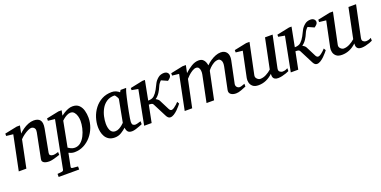

<svg xmlns="http://www.w3.org/2000/svg" viewBox="-16 -1247 4403 2216"><g transform="rotate(-20 2185.5 -138.5)"><path d="M526.9 -20Q518.6 -17.1 494.4 -9.3Q470.2 -1.5 442.1 5.4Q414.1 12.2 393.1 12.2Q384.3 12.2 369.1 10.5Q354 8.8 339.4 2.9Q324.7 -2.9 316.2 -14.9Q307.6 -26.9 312 -46.9L373 -354Q377.9 -380.9 371.1 -395.8Q364.3 -410.6 352.3 -416.7Q340.3 -422.9 329.1 -422.9Q313 -422.9 287.4 -410.9Q261.7 -398.9 234.4 -379.2Q207 -359.4 185.1 -335.9L116.2 0H22.9L109.9 -424.8L25.9 -434.1V-462.9L176.8 -494.1H216.8L198.2 -400.9Q220.2 -423.3 250.7 -444.8Q281.2 -466.3 315.9 -480.2Q350.6 -494.1 383.8 -494.1Q439 -494.1 461.9 -463.9Q484.9 -433.6 473.1 -366.2L419.9 -84Q416.5 -64.9 425 -55.9Q433.6 -46.9 445.3 -44.4Q457 -42 462.9 -42Q476.6 -42 492.7 -45.9Q508.8 -49.8 525.9 -55.2Z M433.6 217.8V180.2L485.8 174.8Q506.3 172.4 509.8 154.8L622.6 -424.8L538.6 -434.1V-462.9L689.9 -494.1H729L716.8 -432.1Q731.4 -443.4 754.6 -457.8Q777.8 -472.2 805.4 -483.2Q833 -494.1 860.8 -494.1Q911.6 -494.1 939.9 -466.3Q968.3 -438.5 980 -396Q991.7 -353.5 991.7 -309.1Q991.7 -247.6 970.2 -189.9Q948.7 -132.3 909.9 -86.9Q871.1 -41.5 818.8 -14.6Q766.6 12.2 705.6 12.2Q683.1 12.2 665 5.9Q647 -0.5 634.8 -5.9L603 154.8Q599.1 172.9 622.6 174.8L685.5 180.2V217.8ZM725.6 -35.2Q766.6 -35.2 797.9 -61Q829.1 -86.9 850.1 -128.4Q871.1 -169.9 881.8 -216.8Q892.6 -263.7 892.6 -305.2Q892.6 -334.5 884.3 -364Q876 -393.6 858.9 -413.3Q841.8 -433.1 814.9 -433.1Q791 -433.1 767.3 -420.4Q743.7 -407.7 726.8 -393.6Q710 -379.4 705.6 -375L646 -64.9Q654.8 -58.6 677.2 -46.9Q699.7 -35.2 725.6 -35.2Z M1200.7 12.2Q1156.7 12.2 1128.4 -5.4Q1100.1 -22.9 1084.2 -50.5Q1068.4 -78.1 1062.3 -109.1Q1056.2 -140.1 1056.2 -167Q1056.2 -225.1 1074.7 -283Q1093.3 -340.8 1129.9 -388.7Q1166.5 -436.5 1220 -465.3Q1273.4 -494.1 1343.8 -494.1Q1371.6 -494.1 1396 -482.9Q1420.4 -471.7 1434.1 -458L1448.7 -481.9H1517.1Q1512.2 -470.7 1505.9 -451.7Q1499.5 -432.6 1498 -424.8Q1493.7 -409.2 1485.8 -375Q1478 -340.8 1469 -298.1Q1460 -255.4 1451.9 -213.4Q1443.8 -171.4 1438.5 -138.7Q1433.1 -106 1433.1 -92.8Q1433.1 -66.9 1444.3 -56.9Q1455.6 -46.9 1476.1 -46.9Q1482.9 -46.9 1496.6 -50.5Q1510.3 -54.2 1523.7 -58.1Q1537.1 -62 1542 -63V-26.9Q1534.2 -23.4 1510.3 -13.9Q1486.3 -4.4 1459 3.9Q1431.6 12.2 1412.1 12.2Q1376 12.2 1361.1 -5.6Q1346.2 -23.4 1342.8 -56.2Q1320.3 -35.2 1283 -11.5Q1245.6 12.2 1200.7 12.2ZM1231.9 -54.2Q1255.4 -54.2 1278.3 -66.7Q1301.3 -79.1 1318.6 -94.2Q1335.9 -109.4 1342.8 -116.2L1395 -392.1Q1395.5 -395.5 1388.7 -408.7Q1381.8 -421.9 1373 -433.8Q1364.3 -445.8 1357.9 -445.8Q1300.8 -445.8 1261.7 -419.2Q1222.7 -392.6 1199.2 -350.6Q1175.8 -308.6 1165.3 -261.5Q1154.8 -214.4 1154.8 -172.9Q1154.8 -145 1161.1 -117.7Q1167.5 -90.3 1184.3 -72.3Q1201.2 -54.2 1231.9 -54.2Z M2041 -446.8Q2041 -431.2 2028.3 -417.7Q2015.6 -404.3 1999 -393.1L1923.8 -426.8Q1895.5 -401.4 1881.3 -366.5Q1867.2 -331.5 1846.7 -299.8Q1821.8 -262.2 1793 -244.1Q1803.7 -238.8 1815.4 -229Q1827.1 -219.2 1832 -210L1895 -85.9Q1899.4 -76.7 1907.2 -69.8Q1915 -63 1923.8 -63Q1937 -63 1955.6 -75.7Q1974.1 -88.4 1991 -104.2Q2007.8 -120.1 2015.1 -128.9L2029.8 -103Q2024.4 -95.7 2009 -77.1Q1993.7 -58.6 1972.2 -37.8Q1950.7 -17.1 1927.2 -2.4Q1903.8 12.2 1881.8 12.2Q1866.2 12.2 1854.7 1.2Q1843.3 -9.8 1835.9 -24.9L1751 -190.9Q1745.1 -203.1 1734.1 -207Q1723.1 -210.9 1696.8 -210.9L1654.8 0H1563L1645 -421.9L1566.9 -436V-461.9L1721.7 -494.1H1752L1706.1 -256.8Q1754.9 -256.8 1781 -281Q1807.1 -305.2 1829.1 -345.2Q1847.7 -380.4 1862.8 -411.4Q1877.9 -442.4 1911.1 -470.2Q1926.8 -483.4 1945.6 -489.3Q1964.4 -495.1 1982.9 -495.1Q2010.3 -495.1 2025.6 -481.2Q2041 -467.3 2041 -446.8Z M2815.9 -25.9Q2790.5 -15.6 2754.9 -1.7Q2719.2 12.2 2689.9 12.2Q2649.4 12.2 2626 -5.9Q2602.5 -23.9 2608.9 -58.1L2664.1 -325.2Q2674.3 -375.5 2659.9 -399.7Q2645.5 -423.8 2626 -423.8Q2595.7 -423.8 2567.6 -407.2Q2539.6 -390.6 2519.3 -370.1Q2499 -349.6 2492.2 -337.9L2421.9 0H2329.1L2396 -326.2Q2400.4 -347.7 2398.4 -370.4Q2396.5 -393.1 2386 -408.4Q2375.5 -423.8 2354 -423.8Q2330.6 -423.8 2304 -407Q2277.3 -390.1 2255.4 -369.4Q2233.4 -348.6 2223.1 -335.9L2152.8 0H2061L2147 -424.8L2064 -434.1V-462.9L2213.9 -494.1H2254.9L2235.8 -401.9Q2272.9 -437.5 2318.8 -465.8Q2364.7 -494.1 2409.2 -494.1Q2442.9 -494.1 2461.2 -478.5Q2479.5 -462.9 2487.5 -441.4Q2495.6 -419.9 2498 -401.9Q2522 -426.3 2552.7 -447.3Q2583.5 -468.3 2616.7 -481.2Q2649.9 -494.1 2680.2 -494.1Q2730.5 -494.1 2754.2 -459.5Q2777.8 -424.8 2766.1 -367.2L2710 -97.2Q2705.6 -73.2 2719.5 -57.6Q2733.4 -42 2752.9 -42Q2765.1 -42 2781.2 -47.9Q2797.4 -53.7 2815.9 -60.1Z M3342.8 -23.9Q3330.6 -17.1 3306.4 -8.5Q3282.2 0 3255.4 6.1Q3228.5 12.2 3207 12.2Q3178.7 12.2 3164.8 2.9Q3150.9 -6.3 3146.2 -19.3Q3141.6 -32.2 3141.8 -44.7Q3142.1 -57.1 3142.1 -63Q3063 12.2 2965.8 12.2Q2919.4 12.2 2895.5 -8.3Q2871.6 -28.8 2865 -57.9Q2858.4 -86.9 2863.8 -112.8L2928.7 -424.8L2844.7 -434.1V-462.9L2995.6 -494.1H3036.6L2957 -112.8Q2951.7 -87.4 2970.5 -68.6Q2989.3 -49.8 3008.8 -49.8Q3044.9 -49.8 3081.8 -68.8Q3118.7 -87.9 3147 -113.8L3222.7 -481.9H3315.9L3235.8 -97.2Q3229.5 -66.4 3246.3 -53.7Q3263.2 -41 3279.8 -41Q3289.6 -41 3305.7 -43.9Q3321.8 -46.9 3342.8 -59.1Z M3841.8 -446.8Q3841.8 -431.2 3829.1 -417.7Q3816.4 -404.3 3799.8 -393.1L3724.6 -426.8Q3696.3 -401.4 3682.1 -366.5Q3668 -331.5 3647.5 -299.8Q3622.6 -262.2 3593.8 -244.1Q3604.5 -238.8 3616.2 -229Q3627.9 -219.2 3632.8 -210L3695.8 -85.9Q3700.2 -76.7 3708 -69.8Q3715.8 -63 3724.6 -63Q3737.8 -63 3756.3 -75.7Q3774.9 -88.4 3791.7 -104.2Q3808.6 -120.1 3815.9 -128.9L3830.6 -103Q3825.2 -95.7 3809.8 -77.1Q3794.4 -58.6 3772.9 -37.8Q3751.5 -17.1 3728 -2.4Q3704.6 12.2 3682.6 12.2Q3667 12.2 3655.5 1.2Q3644 -9.8 3636.7 -24.9L3551.8 -190.9Q3545.9 -203.1 3534.9 -207Q3523.9 -210.9 3497.6 -210.9L3455.6 0H3363.8L3445.8 -421.9L3367.7 -436V-461.9L3522.5 -494.1H3552.7L3506.8 -256.8Q3555.7 -256.8 3581.8 -281Q3607.9 -305.2 3629.9 -345.2Q3648.4 -380.4 3663.6 -411.4Q3678.7 -442.4 3711.9 -470.2Q3727.5 -483.4 3746.3 -489.3Q3765.1 -495.1 3783.7 -495.1Q3811 -495.1 3826.4 -481.2Q3841.8 -467.3 3841.8 -446.8Z M4367.7 -23.9Q4355.5 -17.1 4331.3 -8.5Q4307.1 0 4280.3 6.1Q4253.4 12.2 4231.9 12.2Q4203.6 12.2 4189.7 2.9Q4175.8 -6.3 4171.1 -19.3Q4166.5 -32.2 4166.7 -44.7Q4167 -57.1 4167 -63Q4087.9 12.2 3990.7 12.2Q3944.3 12.2 3920.4 -8.3Q3896.5 -28.8 3889.9 -57.9Q3883.3 -86.9 3888.7 -112.8L3953.6 -424.8L3869.6 -434.1V-462.9L4020.5 -494.1H4061.5L3981.9 -112.8Q3976.6 -87.4 3995.4 -68.6Q4014.2 -49.8 4033.7 -49.8Q4069.8 -49.8 4106.7 -68.8Q4143.6 -87.9 4171.9 -113.8L4247.6 -481.9H4340.8L4260.7 -97.2Q4254.4 -66.4 4271.2 -53.7Q4288.1 -41 4304.7 -41Q4314.5 -41 4330.6 -43.9Q4346.7 -46.9 4367.7 -59.1Z"/></g></svg>

Font: Charis
Style: Italic
Weight: 400
Italic angle: -11°
Designer: Walt Agee, Miriam Martin, Annie Olsen, Victor Gaultney, Lorna Priest, Alan Ward, Bob Hallissy, Martin Hosken, Sharon Cor
Foundry: SIL Global
Version: Version 7.000